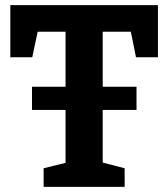

<svg xmlns="http://www.w3.org/2000/svg" viewBox="-20 -724 652 744"><path d="M507 -502 487 -601H378V-388H509V-298H378V-94L463 -72V0H149V-72L234 -93V-298H104V-388H234V-601H126L105 -502H20V-704H592V-502Z"/></svg>

Font: Bitter Pro
Style: Bold
Weight: 700
Designer: Sol Matas, and Bitter project Authors
Foundry: Sol Matas
Version: Version 1.010